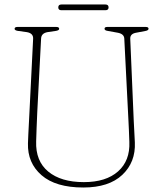

<svg xmlns="http://www.w3.org/2000/svg" viewBox="-20 -820 724 855"><path d="M552 -283 533.5 -648Q532.5 -669.5 503 -674.5L459 -682.5Q445.5 -684.5 445.5 -692Q445.5 -700 457.5 -700H629Q641.5 -700 641.5 -692Q641.5 -684.5 627 -682L587.5 -674.5Q559 -670 560 -647.5L575.5 -283.5Q576.5 -259 578 -235Q579.5 -211 580.5 -186Q584.5 -98 524.8 -41.5Q465 15 351 15Q228 15 165 -39.8Q102 -94.5 104.5 -182Q105 -198.5 106.2 -223.5Q107.5 -248.5 108.8 -274Q110 -299.5 111 -317L127.5 -647Q129 -672 99 -677L59 -682.5Q45 -685 45 -691.5Q45 -700 57.5 -700H231Q243.5 -700 243.5 -691.5Q243.5 -685 229.5 -682.5L192 -677Q164 -672 163 -648.5L146 -322Q144 -282 143 -250Q142 -218 141 -190.5Q138 -103 194.8 -56Q251.5 -9 353.5 -9Q452 -9 505.8 -56.8Q559.5 -104.5 556 -188Q555 -219 554 -241.5Q553 -264 552 -283ZM239.5 -787Q239.5 -800 253.5 -800H449.5Q463.5 -800 463.5 -787Q463.5 -774.5 449.5 -774.5H253.5Q239.5 -774.5 239.5 -787Z"/></svg>

Font: Fraunces 72pt Soft Thin
Style: Regular
Weight: 100
Version: Version 1.000;[b76b70a41]